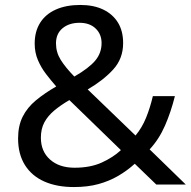

<svg xmlns="http://www.w3.org/2000/svg" viewBox="-20 -745 772 775"><path d="M304 -725Q358 -725 396.5 -706.5Q435 -688 456 -654Q477 -620 477 -571Q477 -508 436.5 -464Q396 -420 334 -384L527 -198Q553 -229 569.5 -269.5Q586 -310 597 -357H686Q670 -293 646 -238Q622 -183 584 -142L730 0H611L524 -84Q493 -56 457 -35Q421 -14 377.5 -2Q334 10 278 10Q209 10 158.5 -12.5Q108 -35 80.5 -79Q53 -123 53 -186Q53 -237 71.5 -274Q90 -311 125 -340Q160 -369 207 -396Q186 -420 166 -446Q146 -472 133 -502.5Q120 -533 120 -569Q120 -618 142 -653Q164 -688 205.5 -706.5Q247 -725 304 -725ZM260 -341Q224 -320 198.5 -298.5Q173 -277 159 -251Q145 -225 145 -189Q145 -134 182 -101Q219 -68 281 -68Q345 -68 391 -89Q437 -110 468 -139ZM301 -653Q259 -653 232.5 -631Q206 -609 206 -570Q206 -534 225 -503.5Q244 -473 280 -436Q339 -470 364.5 -500.5Q390 -531 390 -571Q390 -607 366 -630Q342 -653 301 -653Z"/></svg>

Font: ltamil85
Style: Book
Weight: 400
Designer: Jelle Bosma - Monotype Design Team
Foundry: Monotype Imaging Inc.
Version: Version 2.003